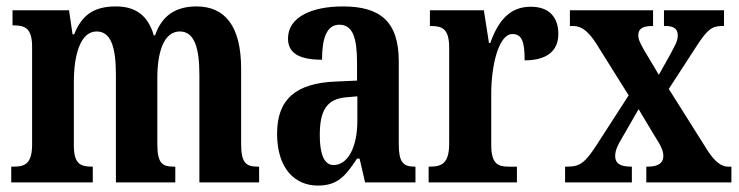

<svg xmlns="http://www.w3.org/2000/svg" viewBox="-20 -568 2303 598"><path d="M15 0H269V-49H267C230 -49 210 -58 210 -115V-313C210 -396 230 -470 281 -470C326 -470 341 -420 341 -335V0H526V-49H522C486 -49 470 -58 470 -120V-325C470 -403 489 -470 540 -470C585 -470 601 -420 601 -335V0H787V-49H784C748 -49 731 -58 731 -120V-354C731 -489 679 -548 592 -548C527 -548 484 -519 463 -458H459C440 -523 399 -548 341 -548C270 -548 234 -519 211 -461H206L195 -536H19V-489H22C58 -489 80 -480 80 -422V-119C80 -58 58 -49 22 -49H15Z M970 10C1032 10 1056 -20 1092 -74H1100L1117 0H1274V-49H1271C1234 -49 1222 -65 1222 -120V-377C1222 -502 1163 -548 1048 -548C951 -548 877 -515 877 -448C877 -403 911 -382 983 -382C983 -450 998 -491 1037 -491C1079 -491 1092 -449 1092 -373V-317L1025 -314C903 -309 843 -260 843 -152C843 -41 900 10 970 10ZM1019 -54C989 -54 976 -89 976 -147C976 -222 996 -260 1059 -265L1093 -268V-191C1093 -111 1064 -54 1019 -54Z M1315 0H1590V-49H1564C1532 -49 1510 -57 1510 -116V-276C1510 -364 1533 -462 1576 -462C1607 -462 1614 -435 1614 -380C1680 -380 1719 -407 1719 -462C1719 -512 1693 -547 1633 -547C1568 -547 1532 -504 1507 -434H1503L1487 -536H1319V-487H1322C1358 -487 1379 -478 1379 -419V-121C1379 -58 1355 -49 1318 -49H1315Z M1740 0H1948V-49H1946C1910 -49 1896 -60 1896 -82C1896 -101 1905 -117 1916 -136L1969 -228L2015 -151C2041 -111 2046 -97 2046 -82C2046 -60 2030 -49 1997 -49H1993V0H2258V-49H2247C2227 -49 2206 -64 2182 -102L2063 -291L2148 -422C2182 -475 2197 -487 2228 -487H2235V-536H2048V-487H2052C2075 -487 2091 -481 2091 -457C2091 -439 2080 -423 2069 -401L2032 -335L1986 -412C1975 -432 1968 -444 1968 -458C1968 -474 1976 -487 2011 -487H2014V-536H1755V-487H1766C1792 -487 1813 -469 1836 -434L1938 -271L1836 -113C1803 -63 1787 -49 1748 -49H1740Z"/></svg>

Font: Noto Serif Bengali ExtraCondensed
Style: Regular
Weight: 400
Width: 2
Designer: Juan Bruce, Universal Thirst, Indian Type Foundry and the Monotype Design Team.
Foundry: Monotype Imaging Inc.
Version: Version 2.003